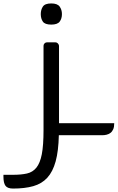

<svg xmlns="http://www.w3.org/2000/svg" viewBox="-63 -786 684 1116"><path d="M190 -520Q190 -528 196 -534Q202 -540 210 -540H259Q267 -540 273 -534Q279 -528 280 -520V-70H601Q601 -48 595 -34.5Q589 -21 579 -13.5Q569 -6 556.5 -3Q544 0 531 0H279Q277 92 260.5 152Q244 212 212 247Q180 282 130.5 296Q81 310 13 310Q-19 310 -31 294Q-43 278 -43 241V230H13Q60 230 93.5 222.5Q127 215 148.5 188.5Q170 162 180 110.5Q190 59 190 -30ZM174 -704Q174 -729 186 -747.5Q198 -766 235 -766Q271 -766 284 -747.5Q297 -729 297 -704Q297 -678 284 -660.5Q271 -643 235 -643Q198 -643 186 -660.5Q174 -678 174 -704Z"/></svg>

Font: Warnes
Style: Regular
Weight: 400
Designer: Eduardo Rodriguez Tunni
Foundry: Eduardo Rodriguez Tunni
Version: Version 1.001